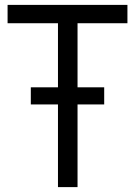

<svg xmlns="http://www.w3.org/2000/svg" viewBox="-20 -765 552 785"><path d="M297 -338V0H217V-338H106V-408H217V-670H11V-745H501V-670H297V-408H406V-338Z"/></svg>

Font: Kosmopol Plus Jakarta Sans
Style: Regular
Weight: 400
Designer: Gumpita Rahayu
Foundry: Tokotype
Version: Version 2.006